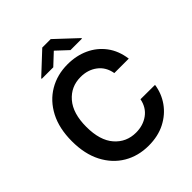

<svg xmlns="http://www.w3.org/2000/svg" viewBox="-252 -1084 1247 1247"><g transform="rotate(-45 372.0 -460.0)"><path d="M694.2 -481.9H561.4Q550.1 -547.2 502.5 -583.1Q454.9 -619 388.5 -619Q299.4 -619 242.5 -552.9Q185.7 -486.9 185.7 -363.6Q185.7 -238.6 242.7 -173.5Q299.7 -108.3 388.1 -108.3Q453.5 -108.3 501.2 -142.9Q549 -177.6 561.4 -241.5L694.2 -240.8Q684.3 -171.2 644.2 -114.3Q604 -57.5 538.5 -23.8Q473 9.9 386.4 9.9Q290.5 9.9 215.2 -34.6Q139.9 -79.2 96.6 -162.8Q53.3 -246.4 53.3 -363.6Q53.3 -481.2 96.9 -564.8Q140.6 -648.4 216.1 -692.8Q291.5 -737.2 386.4 -737.2Q467 -737.2 532.5 -707Q598 -676.8 640.6 -619.9Q683.2 -562.9 694.2 -481.9ZM307.5 -788.7 386.4 -862.6 465.6 -788.7H571V-793.7L425.4 -930H347.7L201.7 -793.7V-788.7Z"/></g></svg>

Font: Inter UI Semi Bold
Style: Regular
Weight: 600
Designer: Rasmus Andersson
Foundry: rsms
Version: 3.2;8d6f07862